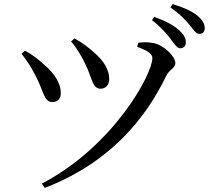

<svg xmlns="http://www.w3.org/2000/svg" viewBox="-20 -864 1040 935"><path d="M811 -674C830 -649 842 -629 857 -629C874 -629 885 -640 885 -658C885 -678 876 -695 852 -717C825 -742 784 -763 731 -782L720 -766C764 -732 791 -700 811 -674ZM902 -744C923 -719 933 -699 951 -699C967 -699 977 -709 977 -727C977 -748 966 -767 940 -789C915 -809 874 -828 821 -844L810 -828C858 -794 881 -769 902 -744ZM326 -662C354 -630 378 -589 395 -553C428 -488 429 -432 469 -432C492 -432 512 -447 512 -479C512 -526 483 -569 442 -605C411 -633 382 -655 343 -677ZM85 -602C110 -571 134 -534 156 -490C193 -418 194 -367 235 -367C264 -367 277 -387 276 -413C276 -454 249 -504 195 -549C173 -570 136 -600 101 -617ZM198 51C515 -71 690 -287 790 -496C806 -527 834 -532 834 -557C834 -591 773 -648 724 -655C700 -659 673 -659 654 -656L648 -636C701 -617 722 -601 722 -581C722 -503 534 -153 184 30Z"/></svg>

Font: Noto Serif JP Medium
Style: Regular
Weight: 500
Designer: Ryoko NISHIZUKA 西塚涼子 (kana & ideographs); Frank Grießhammer (Latin, Greek & Cyrillic); Wenlong ZHANG 张文龙 (bopomofo); San
Foundry: Adobe
Version: Version 2.001;hotconv 1.1.0;makeotfexe 2.6.0